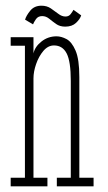

<svg xmlns="http://www.w3.org/2000/svg" viewBox="-20 -654 380 674"><path d="M17.5 0V-30H67.5V-493.5H17.5V-523.5H97.5V-466.5Q102.5 -490 125.5 -508.2Q148.5 -526.5 178.5 -526.5Q195 -526.5 213.5 -516.8Q232 -507 245.2 -476.5Q258.5 -446 258.5 -383.5V-30H308.5V0H179.5V-30H228.5V-370Q228.5 -438.5 214 -466.5Q199.5 -494.5 169.5 -494.5Q148.5 -494.5 132.2 -475.2Q116 -456 106.8 -429.2Q97.5 -402.5 97.5 -379V-30H146.5V0ZM209 -560.5Q190 -560.5 177 -569.8Q164 -579 152.8 -588.2Q141.5 -597.5 128 -597.5Q113.5 -597.5 106 -586.5Q98.5 -575.5 96 -568.5L68 -585Q72 -599 86.2 -616.5Q100.5 -634 125.5 -634Q144.5 -634 158.5 -624.5Q172.5 -615 184.8 -605.5Q197 -596 210 -596Q221.5 -596 228 -604.5Q234.5 -613 238 -619.5L265 -600Q261 -587 247 -573.8Q233 -560.5 209 -560.5Z"/></svg>

Font: Imbue 10pt Thin
Style: Regular
Weight: 100
Designer: Tyler Finck
Foundry: Etcetera Type Company
Version: Version 1.102; ttfautohint (v1.8.3)